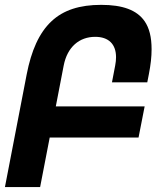

<svg xmlns="http://www.w3.org/2000/svg" viewBox="-44 -763 666 783"><path d="M-23.9 0H119.6L158.7 -202.1H521L545.9 -329.1H183.6L215.8 -496.1C230.5 -571.3 279.3 -612.8 344.2 -612.8C399.4 -612.8 429.2 -582.5 429.2 -529.8C429.2 -520 428.2 -507.8 425.8 -496.1L412.6 -427.2H556.6L563 -460C570.8 -500 574.2 -531.7 574.2 -562C574.2 -611.8 564.9 -648.4 545.9 -676.3C514.2 -722.2 456.1 -743.2 368.7 -743.2C281.2 -743.2 214.8 -722.2 166 -676.3C115.2 -628.9 83.5 -555.7 64.9 -460Z"/></svg>

Font: Hack
Style: Bold Oblique
Weight: 700
Italic angle: -12°
Monospace: yes
Designer: Christopher Simpkins
Foundry: Christopher Simpkins
Version: Version 2.010